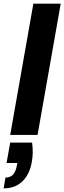

<svg xmlns="http://www.w3.org/2000/svg" viewBox="-35 -740 353 1053"><path d="M21 0 148 -720H298L171 0ZM-15 293 -5 234Q21 234 36 218Q51 202 57 170L60 154H1L21 42H141Q145 71 144.5 98Q144 125 139 150Q128 215 88.5 254Q49 293 -15 293Z"/></svg>

Font: DM Sans Black
Style: Italic
Weight: 900
Italic angle: -10°
Designer: Colophon Foundry, Jonny Pinhorn
Foundry: Colophon Foundry
Version: Version 4.004;gftools[0.9.30]